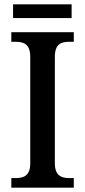

<svg xmlns="http://www.w3.org/2000/svg" viewBox="-20 -862 391 882"><path d="M40 -779H309V-842H40ZM32 0H319V-44H298C261 -44 232 -56 232 -112V-601C232 -659 260 -670 298 -670H319V-714H32V-670H53C89 -670 119 -659 119 -601V-112C119 -55 89 -44 53 -44H32Z"/></svg>

Font: Noto Serif Lao SemiCondensed Medium
Style: Regular
Weight: 500
Width: 4
Designer: Monotype Design Team
Foundry: Monotype Imaging Inc.
Version: Version 2.003